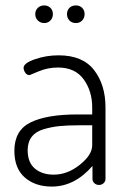

<svg xmlns="http://www.w3.org/2000/svg" viewBox="-20 -682 471 708"><path d="M119.5 -653Q129 -662 143 -662Q157 -662 166 -653Q175 -644 175 -630Q175 -616 166 -606.5Q157 -597 143 -597Q129 -597 119.5 -606.5Q110 -616 110 -630Q110 -644 119.5 -653ZM260 -662Q274 -662 283 -653Q292 -644 292 -630Q292 -616 283 -606.5Q274 -597 260 -597Q245 -597 236 -606.5Q227 -616 227 -630Q227 -644 236 -653Q245 -662 260 -662ZM196 -478Q285 -478 327 -423.5Q369 -369 369 -286V-22Q369 -13 362 -6.5Q355 0 345 0Q335 0 328 -6.5Q321 -13 321 -22V-70Q255 6 171 6Q110 6 71.5 -27.5Q33 -61 33 -126Q33 -201 92.5 -230.5Q152 -260 266 -260H320V-286Q320 -346 288.5 -389.5Q257 -433 194 -433Q156 -433 123 -419Q90 -405 89 -405Q79 -405 73 -414Q67 -423 67 -432Q67 -449 108.5 -463.5Q150 -478 196 -478ZM320 -146V-220H271Q228 -220 199 -217Q170 -214 141 -205.5Q112 -197 97 -177.5Q82 -158 82 -128Q82 -83 108.5 -60.5Q135 -38 178 -38Q229 -38 274.5 -74.5Q320 -111 320 -146Z"/></svg>

Font: Dosis
Style: Light
Weight: 300
Designer: Edgar Tolentino, Pablo Impallari, Igino Marini
Foundry: Edgar Tolentino, Pablo Impallari, Igino Marini
Version: Version 1.007